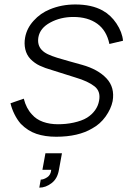

<svg xmlns="http://www.w3.org/2000/svg" viewBox="-20 -598 580 860"><path d="M470 -401Q457.5 -461.5 415.5 -491.8Q373.5 -522 308.5 -522Q251 -522 205 -497Q159.5 -472.5 152 -431.5Q149 -413.5 152.8 -399.5Q156.5 -385.5 166.8 -374.5Q177 -363.5 194.2 -355.2Q211.5 -347 235.5 -339.5Q258 -332.5 285.8 -324.8Q313.5 -317 348 -307.5Q419 -287.5 457 -247Q495 -206.5 484.5 -145Q477.5 -110.5 453 -76Q428.5 -42 393.5 -23Q331 14.5 231.5 14.5Q182 14.5 143.2 1.5Q104.5 -11.5 73 -43.5Q56.5 -62.5 44.5 -87Q32.5 -111.5 27 -135.5L86.5 -156Q97.5 -112.5 123 -85.5Q142.5 -63 172.8 -52.2Q203 -41.5 239.5 -41.5Q256.5 -41.5 274.8 -43.2Q293 -45 310 -48.8Q327 -52.5 342.5 -58Q358 -63.5 370 -71Q391.5 -84.5 405.8 -104.2Q420 -124 424 -148Q431.5 -189.5 403 -211.5Q389 -222.5 367.8 -232.5Q346.5 -242.5 317.5 -251L214.5 -283.5Q197 -288.5 183.2 -293.5Q169.5 -298.5 157.8 -304Q146 -309.5 136 -316.8Q126 -324 116.5 -333.5Q99 -352 93.2 -377.5Q87.5 -403 92.5 -430Q100 -471.5 130.5 -505Q161 -539 203 -556Q255.5 -578 317.5 -578Q390.5 -578 439.5 -551Q476.5 -530.5 501.5 -493Q527.5 -454 531 -415.5ZM156 242.5 162.5 206.5Q175.5 206.5 191.5 196Q207.5 185.5 209.5 162.5H170L183.5 88.5H257.5L244 162.5Q237.5 202 211.5 222Q185 242.5 156 242.5Z"/></svg>

Font: Russisch Sans Light
Style: Italic
Weight: 300
Italic angle: -10°
Designer: Michael Sharanda (font) & Cristiano Sobral (main changes)
Foundry: Michael Sharanda
Version: Version 2.00;September 8, 2020;FontCreator 13.0.0.2681 64-bi